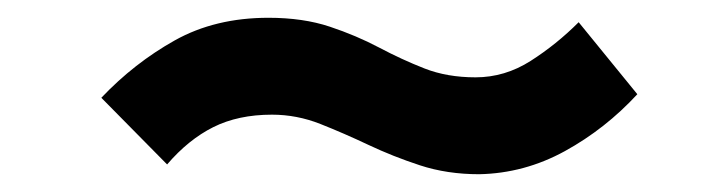

<svg xmlns="http://www.w3.org/2000/svg" viewBox="-20 -431 790 216"><path d="M519 -235Q483 -235 452.5 -245Q422 -255 394.5 -268Q367 -281 340.5 -291.5Q314 -302 286 -302Q248 -302 220 -288Q192 -274 168 -246L94 -321Q131 -360 176.5 -385.5Q222 -411 282 -411Q321 -411 351 -401Q381 -391 406.5 -377.5Q432 -364 457.5 -354Q483 -344 515 -344Q548 -344 577 -362.5Q606 -381 631 -406L697 -325Q661 -286 615.5 -261Q570 -236 519 -235Z"/></svg>

Font: Inconsolata ExtraExpanded ExtraBold
Style: Regular
Weight: 800
Width: 8
Monospace: yes
Designer: Raph Levien, Cyreal, Brenton Simpson
Foundry: Raph Levien, Cyreal, Google
Version: Version 3.001; ttfautohint (v1.8.2.53-6de2)